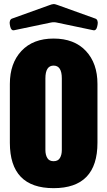

<svg xmlns="http://www.w3.org/2000/svg" viewBox="-20 -933 537 960"><path d="M29.3 -809.1Q26.9 -819.8 29.8 -828.6Q32.7 -837.4 39.6 -839.8L228.5 -907.7Q233.4 -909.7 238.8 -911.1Q244.1 -912.6 248.5 -912.6Q253.4 -912.6 258.8 -910.9Q264.2 -909.2 268.6 -907.7L457.5 -839.8Q464.4 -837.4 467.3 -828.6Q470.2 -819.8 467.8 -809.1L465.8 -799.8Q463.4 -789.1 458.5 -784.7Q453.6 -780.3 447.3 -781.7L263.2 -820.3Q257.3 -821.8 249 -821.8Q241.2 -821.8 234.4 -820.3L49.8 -781.7Q43.5 -780.3 38.6 -784.7Q33.7 -789.1 31.2 -799.8ZM248 7.8Q29.3 7.8 29.3 -219.2V-513.2Q29.3 -616.7 87.4 -678.5Q145.5 -740.2 248 -740.2Q351.1 -740.2 409.2 -678.5Q467.3 -616.7 467.3 -513.2V-219.2Q467.3 7.8 248 7.8ZM248 -127Q270 -127 279.5 -142.8Q289.1 -158.7 289.1 -183.1V-541Q289.1 -605 248 -605Q207 -605 207 -541V-183.1Q207 -158.7 216.6 -142.8Q226.1 -127 248 -127Z"/></svg>

Font: Fz Anton Round
Style: Regular
Weight: 400
Designer: Vernon Adams
Foundry: Vernon Adams
Version: Version 2.0 Mod + VH boi FontZin